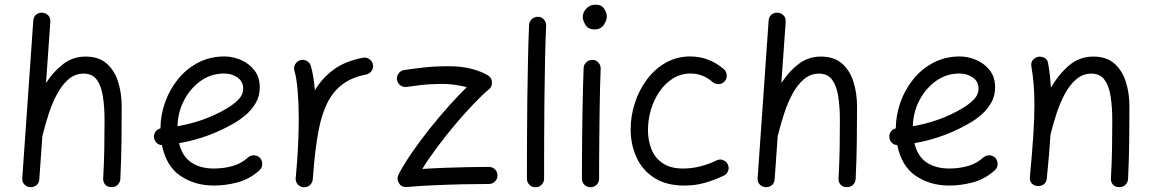

<svg xmlns="http://www.w3.org/2000/svg" viewBox="-20 -768 4959 825"><path d="M109.4 36.1Q95.7 35.2 85.2 25.1Q74.7 15.1 75.7 -2.4L123 -679.2Q124.5 -697.3 136.5 -706.1Q148.4 -714.8 162.6 -713.4Q176.3 -712.4 186.8 -702.4Q197.3 -692.4 196.3 -674.3L177.7 -411.1Q209 -460 251 -492.4Q293 -524.9 347.7 -524.9Q404.3 -524.9 438.2 -495.1Q472.2 -465.3 487.5 -416.5Q502.9 -367.7 502.9 -310.5Q502.9 -234.4 502 -157.7Q501 -81.1 497.1 0.5Q496.6 14.2 486.6 25.1Q476.6 36.1 459.5 36.1Q441.4 36.1 432.1 25.4Q422.9 14.6 423.3 0Q427.2 -69.8 428.2 -130.4Q429.2 -190.9 429.2 -251.5Q429.2 -308.6 422.1 -354Q415 -399.4 395.8 -425.5Q376.5 -451.7 339.8 -451.7Q303.2 -451.7 275.4 -428.2Q247.6 -404.8 226.6 -366.5Q205.6 -328.1 190.4 -282.2Q175.3 -236.3 164.1 -190.9Q163.6 -187.5 162.1 -185.1L148.9 2.4Q147.5 20.5 135.5 28.8Q123.5 37.1 109.4 36.1Z M1095.2 -36.6Q1052.2 2 1001 15.6Q949.7 29.3 898.9 29.3Q817.4 29.3 755.9 -12Q694.3 -53.2 675.8 -144.5Q662.1 -145 652.3 -154.8Q642.6 -164.6 641.6 -178.2Q640.6 -191.9 648.7 -202.6Q656.7 -213.4 669.4 -216.3Q669.9 -273.4 689.5 -328.6Q709 -383.8 745.1 -428.2Q781.2 -472.7 831.8 -499Q882.3 -525.4 944.3 -525.4Q980 -525.4 1014.9 -510.5Q1049.8 -495.6 1073 -466.1Q1096.2 -436.5 1096.2 -393.1Q1096.2 -354.5 1078.4 -324.7Q1060.5 -294.9 1036.6 -274.7Q1012.7 -254.4 994.6 -243.7Q878.9 -174.8 749.5 -152.8Q763.2 -95.7 802 -69.8Q840.8 -43.9 898.9 -43.9Q942.4 -43.9 980.2 -54.9Q1018.1 -65.9 1045.4 -91.3Q1056.6 -101.1 1072 -100.6Q1087.4 -100.1 1097.7 -88.9Q1107.4 -77.6 1106.9 -62.3Q1106.4 -46.9 1095.2 -36.6ZM942.4 -452.1Q887.7 -452.1 843 -420.7Q798.3 -389.2 771.2 -337.6Q744.1 -286.1 742.7 -225.6Q799.8 -235.4 853.5 -254.6Q907.2 -273.9 954.6 -302.2Q984.9 -319.8 1004.9 -340.6Q1024.9 -361.3 1024.9 -387.7Q1024.9 -417.5 1000.7 -434.8Q976.6 -452.1 942.4 -452.1Z M1283.2 36.6Q1278.3 36.1 1273.9 34.2Q1273.9 34.2 1273.9 34.2Q1272.9 33.7 1272.5 33.7Q1254.9 25.9 1251 7.3Q1251 6.8 1251 6.3Q1251 6.3 1251 5.4Q1250 1 1250.5 -3.9Q1250.5 -5.9 1251 -7.3Q1252.4 -24.9 1253.9 -42.2Q1255.4 -59.6 1256.8 -76.7Q1259.8 -119.1 1261.7 -166.3Q1263.7 -213.4 1263.7 -259.8Q1263.7 -322.3 1259 -377.7Q1254.4 -433.1 1245.1 -463.9Q1240.7 -478 1248.3 -491.7Q1255.9 -505.4 1270 -509.3Q1284.2 -513.7 1297.9 -506.3Q1311.5 -499 1315.4 -484.9Q1321.8 -463.4 1326.2 -436.8Q1330.6 -410.2 1333 -379.9Q1363.3 -431.6 1413.1 -468.5Q1462.9 -505.4 1539.6 -520Q1554.2 -522.9 1566.9 -514.2Q1579.6 -505.4 1582.5 -490.7Q1585.4 -476.1 1576.7 -463.4Q1567.9 -450.7 1553.2 -447.8Q1489.7 -435.5 1449.2 -403.8Q1408.7 -372.1 1385.3 -323.2Q1361.8 -274.4 1349.6 -210.7Q1337.4 -147 1330.1 -70.8Q1327.1 -31.2 1323.7 3.9Q1323.2 8.8 1321.3 13.2Q1321.3 13.2 1321.3 13.2Q1320.8 14.2 1320.8 14.6Q1313 32.2 1294.4 36.1Q1293.9 36.1 1293.5 36.1Q1293 36.1 1292.5 36.1Q1288.1 37.1 1283.2 36.6Z M1686 -424.8Q1683.6 -439.5 1692.4 -451.9Q1701.2 -464.4 1716.3 -466.8Q1748 -472.2 1798.6 -477.8Q1849.1 -483.4 1906.7 -483.4Q1966.3 -483.4 2009.3 -471.4Q2052.2 -459.5 2077.1 -443.8Q2092.8 -434.1 2094 -415Q2095.2 -396 2081.1 -384.3Q2053.7 -361.8 2016.1 -322.5Q1978.5 -283.2 1937.7 -235.1Q1897 -187 1859.4 -136.7Q1821.8 -86.4 1794.4 -42Q1837.9 -44.9 1888.9 -46.9Q1939.9 -48.8 1990 -49.8Q2040 -50.8 2080.6 -50.8Q2096.2 -50.8 2106.9 -40.3Q2117.7 -29.8 2117.7 -14.2Q2117.7 1 2106.9 11.7Q2096.2 22.5 2080.6 22.5Q2030.3 22.5 1965.6 23.9Q1900.9 25.4 1837.9 28.3Q1774.9 31.2 1728.5 35.6Q1705.1 37.6 1694.1 18.6Q1683.1 -0.5 1692.4 -18.1Q1715.3 -62 1750.7 -113.3Q1786.1 -164.6 1827.4 -216.3Q1868.7 -268.1 1909.9 -314Q1951.2 -359.9 1985.8 -393.6Q1963.4 -399.4 1932.9 -403.8Q1902.3 -408.2 1865.2 -407.2Q1823.7 -406.7 1787.8 -402.6Q1752 -398.4 1728 -394.5Q1713.4 -392.1 1700.9 -400.9Q1688.5 -409.7 1686 -424.8Z M2292 -695.8Q2307.1 -695.3 2317.1 -684.1Q2327.1 -672.9 2326.7 -657.2Q2323.7 -595.2 2322 -512.5Q2320.3 -429.7 2319.3 -338.6Q2318.4 -247.6 2318.1 -159.9Q2317.9 -72.3 2317.9 0Q2317.9 15.1 2307.1 25.9Q2296.4 36.6 2280.8 36.6Q2265.6 36.6 2254.9 25.9Q2244.1 15.1 2244.1 0Q2244.1 -72.3 2244.4 -160.2Q2244.6 -248 2245.8 -339.4Q2247.1 -430.7 2248.8 -514.2Q2250.5 -597.7 2253.4 -661.1Q2254.4 -676.3 2265.6 -686.3Q2276.9 -696.3 2292 -695.8Z M2483.9 -694.8Q2483.9 -714.8 2499.5 -731.4Q2515.1 -748 2538.6 -748Q2564.9 -748 2576.2 -730.2Q2587.4 -712.4 2587.4 -698.2Q2587.4 -679.2 2574 -660.4Q2560.5 -641.6 2536.1 -641.6Q2506.8 -641.6 2495.4 -661.4Q2483.9 -681.2 2483.9 -694.8ZM2526.4 -510.7Q2541.5 -510.3 2551.5 -499Q2561.5 -487.8 2561 -472.2Q2559.6 -438.5 2558.3 -390.1Q2557.1 -341.8 2556.4 -286.9Q2555.7 -231.9 2555.2 -177.7Q2554.7 -123.5 2554.4 -77.1Q2554.2 -30.8 2554.2 0Q2554.2 15.1 2543.5 25.9Q2532.7 36.6 2517.1 36.6Q2502 36.6 2491.2 25.9Q2480.5 15.1 2480.5 0Q2480.5 -30.8 2480.7 -77.4Q2481 -124 2481.4 -178.5Q2481.9 -232.9 2482.9 -288.1Q2483.9 -343.3 2485.1 -392.1Q2486.3 -440.9 2487.8 -476.1Q2488.8 -491.2 2500 -501.2Q2511.2 -511.2 2526.4 -510.7Z M3094.2 -418.9Q3084.5 -407.7 3069.1 -406.7Q3053.7 -405.8 3042.5 -415Q3022 -433.1 2998.5 -442.6Q2975.1 -452.1 2947.3 -452.1Q2905.8 -452.1 2872.1 -431.2Q2838.4 -410.2 2814.2 -375.2Q2790 -340.3 2777.1 -297.1Q2764.2 -253.9 2764.2 -209Q2764.2 -164.1 2779.3 -126.5Q2794.4 -88.9 2827.9 -66.4Q2861.3 -43.9 2915 -43.9Q2955.6 -43.9 2993.2 -54.2Q3030.8 -64.5 3063 -80.6Q3077.1 -85.4 3090.8 -78.4Q3104.5 -71.3 3108.9 -57.1Q3113.8 -43 3106.7 -29.5Q3099.6 -16.1 3085.4 -11.2Q3045.9 7.3 3006.1 18.3Q2966.3 29.3 2920.4 29.3Q2842.8 29.3 2791.5 -3.7Q2740.2 -36.6 2715.1 -91.6Q2689.9 -146.5 2689.9 -212.4Q2689.9 -270 2708 -325.7Q2726.1 -381.3 2759.8 -426.5Q2793.5 -471.7 2840.6 -498.5Q2887.7 -525.4 2945.3 -525.4Q2987.8 -525.4 3024.2 -511Q3060.5 -496.6 3090.3 -470.7Q3101.6 -460.9 3102.8 -445.6Q3104 -430.2 3094.2 -418.9Z M3269 36.1Q3255.4 35.2 3244.9 25.1Q3234.4 15.1 3235.4 -2.4L3282.7 -679.2Q3284.2 -697.3 3296.1 -706.1Q3308.1 -714.8 3322.3 -713.4Q3335.9 -712.4 3346.4 -702.4Q3356.9 -692.4 3356 -674.3L3337.4 -411.1Q3368.7 -460 3410.6 -492.4Q3452.6 -524.9 3507.3 -524.9Q3564 -524.9 3597.9 -495.1Q3631.8 -465.3 3647.2 -416.5Q3662.6 -367.7 3662.6 -310.5Q3662.6 -234.4 3661.6 -157.7Q3660.6 -81.1 3656.7 0.5Q3656.2 14.2 3646.2 25.1Q3636.2 36.1 3619.1 36.1Q3601.1 36.1 3591.8 25.4Q3582.5 14.6 3583 0Q3586.9 -69.8 3587.9 -130.4Q3588.9 -190.9 3588.9 -251.5Q3588.9 -308.6 3581.8 -354Q3574.7 -399.4 3555.4 -425.5Q3536.1 -451.7 3499.5 -451.7Q3462.9 -451.7 3435.1 -428.2Q3407.2 -404.8 3386.2 -366.5Q3365.2 -328.1 3350.1 -282.2Q3335 -236.3 3323.7 -190.9Q3323.2 -187.5 3321.8 -185.1L3308.6 2.4Q3307.1 20.5 3295.2 28.8Q3283.2 37.1 3269 36.1Z M4254.9 -36.6Q4211.9 2 4160.6 15.6Q4109.4 29.3 4058.6 29.3Q3977.1 29.3 3915.5 -12Q3854 -53.2 3835.4 -144.5Q3821.8 -145 3812 -154.8Q3802.2 -164.6 3801.3 -178.2Q3800.3 -191.9 3808.3 -202.6Q3816.4 -213.4 3829.1 -216.3Q3829.6 -273.4 3849.1 -328.6Q3868.7 -383.8 3904.8 -428.2Q3940.9 -472.7 3991.5 -499Q4042 -525.4 4104 -525.4Q4139.6 -525.4 4174.6 -510.5Q4209.5 -495.6 4232.7 -466.1Q4255.9 -436.5 4255.9 -393.1Q4255.9 -354.5 4238 -324.7Q4220.2 -294.9 4196.3 -274.7Q4172.4 -254.4 4154.3 -243.7Q4038.6 -174.8 3909.2 -152.8Q3922.9 -95.7 3961.7 -69.8Q4000.5 -43.9 4058.6 -43.9Q4102.1 -43.9 4139.9 -54.9Q4177.7 -65.9 4205.1 -91.3Q4216.3 -101.1 4231.7 -100.6Q4247.1 -100.1 4257.3 -88.9Q4267.1 -77.6 4266.6 -62.3Q4266.1 -46.9 4254.9 -36.6ZM4102.1 -452.1Q4047.4 -452.1 4002.7 -420.7Q3958 -389.2 3930.9 -337.6Q3903.8 -286.1 3902.3 -225.6Q3959.5 -235.4 4013.2 -254.6Q4066.9 -273.9 4114.3 -302.2Q4144.5 -319.8 4164.6 -340.6Q4184.6 -361.3 4184.6 -387.7Q4184.6 -417.5 4160.4 -434.8Q4136.2 -452.1 4102.1 -452.1Z M4405.3 -7.3Q4415 -111.8 4419.9 -185.5Q4424.8 -259.3 4424.8 -315.9Q4424.8 -363.3 4421.6 -403.1Q4418.5 -442.9 4411.6 -482.9Q4409.2 -500 4417.7 -510Q4426.3 -520 4438.5 -523.4Q4452.6 -526.9 4467 -520Q4481.4 -513.2 4483.9 -494.6Q4488.3 -468.8 4491.2 -443.1Q4494.1 -417.5 4495.6 -391.1Q4527.8 -447.3 4572.8 -486.1Q4617.7 -524.9 4677.7 -524.9Q4734.4 -524.9 4768.3 -495.1Q4802.2 -465.3 4817.6 -416.5Q4833 -367.7 4833 -310.5Q4833 -234.4 4832 -157.7Q4831.1 -81.1 4827.1 0.5Q4826.7 14.2 4816.7 25.1Q4806.6 36.1 4789.6 36.1Q4771.5 36.1 4762.2 25.4Q4752.9 14.6 4753.4 0Q4757.3 -69.8 4758.3 -130.4Q4759.3 -190.9 4759.3 -251.5Q4759.3 -308.6 4752.2 -354Q4745.1 -399.4 4725.8 -425.5Q4706.5 -451.7 4669.9 -451.7Q4633.3 -451.7 4605.5 -428.2Q4577.6 -404.8 4556.6 -366.5Q4535.6 -328.1 4520.5 -282.2Q4505.4 -236.3 4494.1 -190.9Q4493.7 -189.5 4493.7 -188.5Q4491.2 -148.4 4487.3 -101.8Q4483.4 -55.2 4478 -0.5Q4476.1 17.1 4463.6 24.9Q4451.2 32.7 4437 31.2Q4423.8 30.3 4413.8 20.5Q4403.8 10.7 4405.3 -7.3Z"/></svg>

Font: Mikhak Regular
Style: Regular
Weight: 400
Designer: Amin Abedi
Version: Version 3.3